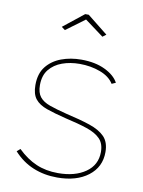

<svg xmlns="http://www.w3.org/2000/svg" viewBox="-84 -788 639 857"><g transform="rotate(10 235.5 -360.0)"><path d="M235 10Q176 10 126 -10.5Q76 -31 37 -74L52 -87Q92 -48 136 -29Q180 -10 235 -10Q312 -10 360 -43.5Q408 -77 408 -136Q408 -174 387 -195.5Q366 -217 325.5 -230.5Q285 -244 227 -257Q174 -270 138.5 -282.5Q103 -295 85.5 -317Q68 -339 68 -380Q68 -432 93.5 -464Q119 -496 160.5 -511.5Q202 -527 251 -527Q314 -527 358.5 -505.5Q403 -484 420 -452L402 -444Q383 -475 340 -491Q297 -507 247 -507Q204 -507 168 -494Q132 -481 110 -454Q88 -427 88 -383Q88 -349 103 -330Q118 -311 149 -300Q180 -289 228 -277Q290 -263 335 -248Q380 -233 404 -208.5Q428 -184 428 -139Q428 -71 375 -30.5Q322 10 235 10ZM139 -656 232 -730H248L341 -656L325 -644L240 -707L155 -644Z"/></g></svg>

Font: Raleway Thin Thin
Style: Regular
Weight: 250
Version: Version 4.026